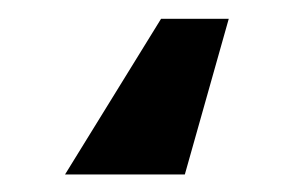

<svg xmlns="http://www.w3.org/2000/svg" viewBox="-20 23 317 209"><path d="M229 43.5 181.2 212.9H50.8L155.3 43.5Z"/></svg>

Font: Inter Cardless Tabular Bold
Style: Bold
Weight: 700
Designer: Rasmus Andersson
Foundry: rsms
Version: Version 4.000;git-4fc901f